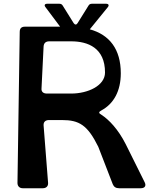

<svg xmlns="http://www.w3.org/2000/svg" viewBox="-20 -1002 867 1022"><path d="M749 -34 649 -235C609 -314 560 -365 520 -391C504 -400 504 -406 521 -415C585 -450 623 -517 623 -612C623 -740 563 -817 458 -846L554 -964C562 -974 558 -982 545 -982H469C461 -982 455 -979 451 -972L393 -879C387 -869 379 -869 372 -879L314 -972C310 -979 304 -982 296 -982H231C218 -982 214 -974 222 -964L300 -860H113C94 -860 85 -851 85 -832L73 -28C73 -11 84 0 101 0H208C226 0 237 -11 236 -28L212 -335C211 -354 223 -363 241 -363H310C402 -363 446 -336 503 -221L580 -22C586 -7 597 0 614 0H729C752 0 760 -14 749 -34ZM359 -504H230C211 -504 199 -513 201 -532L212 -754C213 -772 223 -782 242 -782H359C448 -782 539 -747 539 -616C539 -546 448 -504 359 -504Z"/></svg>

Font: OpenDyslexic3
Style: Regular
Weight: 400
Designer: Abelardo Gonzalez
Version: Version 3.001;PS 003.001;hotconv 1.0.88;makeotf.lib2.5.64775